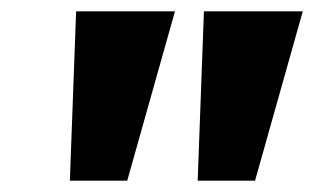

<svg xmlns="http://www.w3.org/2000/svg" viewBox="-20 -725 553 338"><path d="M103 -407 114 -705H288L204 -407ZM328 -407 339 -705H513L429 -407Z"/></svg>

Font: Nunito Sans 12pt ExtraBold
Style: Italic
Weight: 800
Italic angle: -9°
Designer: Vernon Adams
Foundry: Vernon Adams
Version: Version 3.101;gftools[0.9.27]